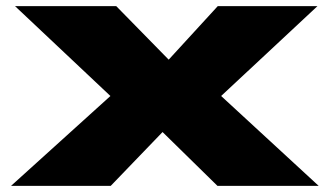

<svg xmlns="http://www.w3.org/2000/svg" viewBox="-20 -606 1086 626"><path d="M16 0H341L510 -175.5L689 0H1019L701 -293L1015 -586H690L530 -411.5L359 -586H29L340 -293Z"/></svg>

Font: Anybody ExtraExpanded Black
Style: Regular
Weight: 900
Width: 8
Version: Version 1.113;gftools[0.9.25]